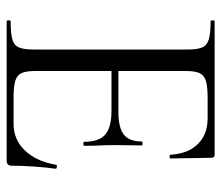

<svg xmlns="http://www.w3.org/2000/svg" viewBox="-64 -601 665 577"><g transform="rotate(90 268.5 -312.5)"><path d="M462.2 0H43.4Q41.2 0 41.2 -6Q41.2 -12 43.4 -12Q80 -12 98.2 -17Q116.4 -22 122.6 -37Q128.8 -52 128.8 -81V-544Q128.8 -573 122.6 -587.5Q116.4 -602 98.2 -607.5Q80 -613 43.4 -613Q41.2 -613 41.2 -619Q41.2 -625 43.4 -625H445Q454.2 -625 454.2 -616L456.2 -492.6Q456.2 -489.8 450.8 -489.6Q445.4 -489.4 445 -492.4Q441.8 -545.8 412.6 -574.9Q383.4 -604 335.8 -604H274.6Q241 -604 223.6 -598.9Q206.2 -593.8 199.8 -579.8Q193.4 -565.8 193.4 -539V-85Q193.4 -58.8 199.6 -45Q205.8 -31.2 222.6 -26Q239.4 -20.8 272.2 -20.8H352.4Q400 -20.8 432.6 -55.2Q465.2 -89.6 475.2 -148.6Q475.4 -151.6 481.3 -150.9Q487.2 -150.2 487.2 -147.4Q483.2 -120.8 480.6 -83.7Q478 -46.6 478 -15Q478 0 462.2 0ZM406.2 -232.6Q406.2 -276.8 384.8 -295.9Q363.4 -315 313 -315H162.8V-335.8H315.6Q364.2 -335.8 384.7 -352.3Q405.2 -368.8 405.2 -406.2Q405.2 -408.4 411.1 -408.4Q417 -408.4 417 -406.2Q417 -376.4 416.5 -359.9Q416 -343.4 416 -325Q416 -302.4 417.1 -280.4Q418.2 -258.4 418.2 -232.6Q418.2 -230.6 412.2 -230.6Q406.2 -230.6 406.2 -232.6Z"/></g></svg>

Font: Cormorant Infant Light
Style: Regular
Weight: 300
Designer: Christian Thalmann (Catharsis Fonts)
Foundry: Catharsis Fonts
Version: Version 4.001